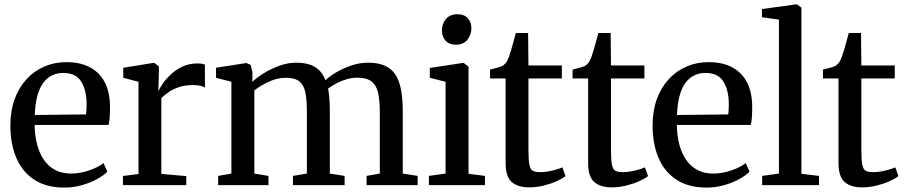

<svg xmlns="http://www.w3.org/2000/svg" viewBox="-20 -839 4100 870"><path d="M271.5 11Q190 11 135.5 -24.5Q81 -60 54 -123.5Q27 -187 27 -270.5Q27 -336.5 46.2 -389.5Q65.5 -442.5 100 -480Q134.5 -517.5 180.8 -537.5Q227 -557.5 281 -557.5Q373 -557.5 424.5 -507.2Q476 -457 478.5 -362Q478.5 -332 477.2 -310.2Q476 -288.5 472 -273H137Q137.5 -225 148 -184.8Q158.5 -144.5 179 -114.8Q199.5 -85 230.2 -68.8Q261 -52.5 302 -52.5Q343 -52.5 384.5 -67Q426 -81.5 449 -100L466.5 -61Q448.5 -43 418 -26.5Q387.5 -10 349.5 0.5Q311.5 11 271.5 11ZM137.5 -318 370 -320.5Q371 -330.5 371.8 -342.8Q372.5 -355 372.5 -365Q372.5 -429.5 348.2 -469Q324 -508.5 266.5 -508.5Q239 -508.5 216 -497.5Q193 -486.5 176 -463.5Q159 -440.5 149.2 -404.5Q139.5 -368.5 137.5 -318Z M537 0V-41.5L607.5 -50.5V-468.5L538.5 -486.5V-532L672 -553.5H680L700 -538V-515L697.5 -427.5L699.5 -429.5Q704 -440 717.2 -459.8Q730.5 -479.5 752.8 -500.8Q775 -522 805.5 -536.8Q836 -551.5 874 -551.5Q887.5 -551.5 895.5 -550Q903.5 -548.5 908.5 -546.5V-442Q903 -446.5 889.2 -450Q875.5 -453.5 854.5 -453.5Q818 -453.5 790.8 -444.2Q763.5 -435 744.2 -421.5Q725 -408 711 -394.5V-51L824 -41V0Z M968.5 0V-42L1028.5 -52.5V-468.5L959 -486.5V-532L1096.5 -553.5L1116 -545L1124 -511.5L1123.5 -468Q1144.5 -488.5 1177.5 -508.5Q1210.5 -528.5 1248.2 -541.8Q1286 -555 1320.5 -555Q1374.5 -555 1406.8 -535.8Q1439 -516.5 1455 -475.5Q1474 -494 1505.2 -512.2Q1536.5 -530.5 1573.8 -542.8Q1611 -555 1647.5 -555Q1693 -555 1723.5 -541.5Q1754 -528 1771.8 -500.8Q1789.5 -473.5 1797.2 -432Q1805 -390.5 1805 -334V-52.5L1872.5 -42V0H1641V-42L1701 -52.5V-330.5Q1701 -382 1693.5 -417Q1686 -452 1664 -469.5Q1642 -487 1599.5 -487Q1574.5 -487 1550 -479.8Q1525.5 -472.5 1504.2 -461.2Q1483 -450 1466.5 -437.5Q1469.5 -424 1471.2 -407.5Q1473 -391 1473.8 -372.2Q1474.5 -353.5 1474.5 -334V-52.5L1541.5 -42V0H1307.5V-42L1370.5 -52.5V-332.5Q1370.5 -384 1364 -418.2Q1357.5 -452.5 1337.2 -469.5Q1317 -486.5 1276 -486.5Q1236.5 -486.5 1198.5 -469Q1160.5 -451.5 1132.5 -429.5V-52.5L1196.5 -42V0Z M1923.5 0V-42L1999 -52.5V-468.5L1927.5 -486.5V-531L2075 -553.5H2081.5L2103 -537V-51.5L2177.5 -42V0ZM2045 -636.5Q2015 -636.5 1998.8 -655Q1982.5 -673.5 1982.5 -701Q1982.5 -730.5 2000.5 -752.5Q2018.5 -774.5 2052.5 -774.5H2053.5Q2083.5 -774.5 2099.8 -756.5Q2116 -738.5 2116 -711Q2116 -681.5 2098 -659Q2080 -636.5 2046 -636.5Z M2378 10Q2327 10 2299 -14Q2271 -38 2271 -101V-483.5H2200.5V-523.5Q2209.5 -526 2221.2 -529Q2233 -532 2243.5 -535.2Q2254 -538.5 2259 -542Q2265.5 -546.5 2270 -551.5Q2274.5 -556.5 2278.2 -563.8Q2282 -571 2285.5 -580Q2290 -592 2296.2 -613Q2302.5 -634 2308.2 -655.2Q2314 -676.5 2317.5 -689.5H2373L2374.5 -542.5H2526V-483.5H2374.5V-162.5Q2374.5 -115 2378.8 -93Q2383 -71 2394.5 -65Q2406 -59 2428.5 -59Q2453.5 -59 2483.2 -66.2Q2513 -73.5 2528.5 -80.5L2542.5 -41Q2528 -29.5 2501.8 -17.8Q2475.5 -6 2443.2 2Q2411 10 2378 10Z M2752 10Q2701 10 2673 -14Q2645 -38 2645 -101V-483.5H2574.5V-523.5Q2583.5 -526 2595.2 -529Q2607 -532 2617.5 -535.2Q2628 -538.5 2633 -542Q2639.5 -546.5 2644 -551.5Q2648.5 -556.5 2652.2 -563.8Q2656 -571 2659.5 -580Q2664 -592 2670.2 -613Q2676.5 -634 2682.2 -655.2Q2688 -676.5 2691.5 -689.5H2747L2748.5 -542.5H2900V-483.5H2748.5V-162.5Q2748.5 -115 2752.8 -93Q2757 -71 2768.5 -65Q2780 -59 2802.5 -59Q2827.5 -59 2857.2 -66.2Q2887 -73.5 2902.5 -80.5L2916.5 -41Q2902 -29.5 2875.8 -17.8Q2849.5 -6 2817.2 2Q2785 10 2752 10Z M3181.5 11Q3100 11 3045.5 -24.5Q2991 -60 2964 -123.5Q2937 -187 2937 -270.5Q2937 -336.5 2956.2 -389.5Q2975.5 -442.5 3010 -480Q3044.5 -517.5 3090.8 -537.5Q3137 -557.5 3191 -557.5Q3283 -557.5 3334.5 -507.2Q3386 -457 3388.5 -362Q3388.5 -332 3387.2 -310.2Q3386 -288.5 3382 -273H3047Q3047.5 -225 3058 -184.8Q3068.5 -144.5 3089 -114.8Q3109.5 -85 3140.2 -68.8Q3171 -52.5 3212 -52.5Q3253 -52.5 3294.5 -67Q3336 -81.5 3359 -100L3376.5 -61Q3358.5 -43 3328 -26.5Q3297.5 -10 3259.5 0.5Q3221.5 11 3181.5 11ZM3047.5 -318 3280 -320.5Q3281 -330.5 3281.8 -342.8Q3282.5 -355 3282.5 -365Q3282.5 -429.5 3258.2 -469Q3234 -508.5 3176.5 -508.5Q3149 -508.5 3126 -497.5Q3103 -486.5 3086 -463.5Q3069 -440.5 3059.2 -404.5Q3049.5 -368.5 3047.5 -318Z M3509.5 -52.5V-750L3432.5 -761V-798L3585.5 -819H3591.5L3611.5 -804.5V-51.5L3691 -42V0H3433.5V-42Z M3886.5 10Q3835.5 10 3807.5 -14Q3779.5 -38 3779.5 -101V-483.5H3709V-523.5Q3718 -526 3729.8 -529Q3741.5 -532 3752 -535.2Q3762.5 -538.5 3767.5 -542Q3774 -546.5 3778.5 -551.5Q3783 -556.5 3786.8 -563.8Q3790.5 -571 3794 -580Q3798.5 -592 3804.8 -613Q3811 -634 3816.8 -655.2Q3822.5 -676.5 3826 -689.5H3881.5L3883 -542.5H4034.5V-483.5H3883V-162.5Q3883 -115 3887.2 -93Q3891.5 -71 3903 -65Q3914.5 -59 3937 -59Q3962 -59 3991.8 -66.2Q4021.5 -73.5 4037 -80.5L4051 -41Q4036.5 -29.5 4010.2 -17.8Q3984 -6 3951.8 2Q3919.5 10 3886.5 10Z"/></svg>

Font: Merriweather 48pt
Style: Regular
Weight: 400
Version: Version 2.100